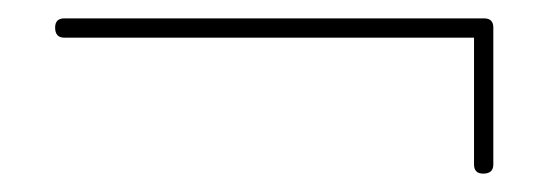

<svg xmlns="http://www.w3.org/2000/svg" viewBox="-20 -339 597 209"><path d="M50 -298Q40 -298 40 -309Q40 -319 50 -319H507Q517 -319 517 -309V-160Q517 -150 506 -150Q496 -150 496 -160V-298Z"/></svg>

Font: Zen Loop
Style: Regular
Weight: 400
Designer: Yoshimichi Ohira
Foundry: A-1 Corp ZenFonts
Version: Version 1.000; ttfautohint (v1.8.3)